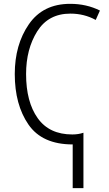

<svg xmlns="http://www.w3.org/2000/svg" viewBox="-20 -744 568 1001"><path d="M346 -724Q204 -724 130.5 -617.5Q57 -511 57 -358Q57 -198 128.5 -94.5Q200 9 359 9V237H415V-52Q389 -43 357 -43Q237 -43 176.5 -128Q116 -213 116 -358Q116 -488 174 -580.5Q232 -673 347 -673Q419 -673 479 -640L501 -689Q431 -724 346 -724Z"/></svg>

Font: Noto Sans UI SemiCondensed Light
Style: Regular
Weight: 300
Width: 4
Designer: Monotype Design Team
Foundry: Monotype Imaging Inc.
Version: Version 1.901